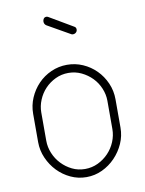

<svg xmlns="http://www.w3.org/2000/svg" viewBox="-80 -751 616 815"><g transform="rotate(-10 227.5 -344.0)"><path d="M227 -478Q263 -478 295 -464Q327 -450 351.5 -425.5Q376 -401 390.5 -368Q405 -335 405 -298V-176Q405 -140 390.5 -107.5Q376 -75 351.5 -49.5Q327 -24 295 -9Q263 6 227 6Q191 6 159 -9Q127 -24 103 -49Q79 -74 64.5 -107Q50 -140 50 -176V-298Q50 -334 64 -366.5Q78 -399 102 -424Q126 -449 158.5 -463.5Q191 -478 227 -478ZM370 -298Q370 -325 359 -351.5Q348 -378 328.5 -398Q309 -418 283 -430.5Q257 -443 227 -443Q197 -443 171 -430.5Q145 -418 126 -398Q107 -378 96 -351.5Q85 -325 85 -298V-176Q85 -148 96 -121.5Q107 -95 126.5 -74.5Q146 -54 171.5 -41.5Q197 -29 227 -29Q257 -29 283 -41.5Q309 -54 328.5 -74.5Q348 -95 359 -121.5Q370 -148 370 -176ZM171 -658Q161 -664 161 -676Q161 -683 165 -688.5Q169 -694 177 -694Q180 -694 184 -692L286 -632Q294 -628 294 -619Q294 -611 288.5 -606Q283 -601 275 -601Q270 -601 266 -604Z"/></g></svg>

Font: AkaAcidDosis
Style: ExtraLight
Weight: 250
Designer: Edgar Tolentino, Pablo Impallari, Igino Marini, Aka-Acid
Foundry: Edgar Tolentino, Pablo Impallari, Igino Marini, Aka-Acid
Version: Version 1.007